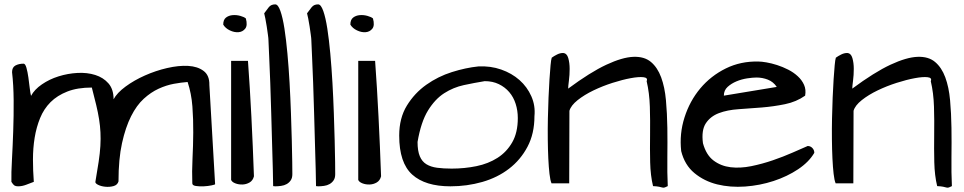

<svg xmlns="http://www.w3.org/2000/svg" viewBox="-20 -852 4413 879"><path d="M32.2 -19.5Q31.2 -59.6 34.7 -120.6Q38.1 -181.6 40.5 -251.5Q43 -321.3 42.5 -392.1Q42 -462.9 35.2 -521.5Q35.2 -543.9 50.8 -552.2Q66.4 -560.5 87.9 -560.5Q95.7 -560.5 101.1 -541.5Q106.4 -522.5 109.9 -497.6Q113.3 -472.7 116.2 -448.2Q119.1 -423.8 122.1 -413.1Q137.7 -442.4 171.9 -465.8Q206.1 -489.3 248 -502.4Q290 -515.6 334.5 -518.1Q378.9 -520.5 416 -508.8Q453.1 -497.1 476.6 -470.2Q500 -443.4 500 -397.5Q515.6 -426.8 554.7 -455.6Q593.8 -484.4 643.1 -506.3Q692.4 -528.3 745.1 -540.5Q797.9 -552.7 841.3 -550.3Q884.8 -547.9 912.1 -527.3Q939.5 -506.8 938.5 -462.9L964.8 -8.8Q964.8 -6.8 948.7 -3.4Q932.6 0 913.1 1Q893.6 2 877 -0.5Q860.4 -2.9 860.4 -12.7Q858.4 -66.4 861.3 -125.5Q864.3 -184.6 864.7 -245.1Q865.2 -305.7 860.8 -364.7Q856.4 -423.8 838.9 -476.6Q810.5 -474.6 775.9 -468.3Q741.2 -461.9 706.1 -445.8Q670.9 -429.7 638.2 -399.9Q605.5 -370.1 580.1 -319.8Q554.7 -269.5 538.6 -196.8Q522.5 -124 522.5 -21.5Q517.6 -4.9 499.5 0Q481.4 4.9 461.9 2.9Q442.4 1 428.2 -6.3Q414.1 -13.7 417 -21.5Q425.8 -72.3 431.6 -111.3Q437.5 -150.4 439.5 -183.6Q441.4 -216.8 439.9 -246.1Q438.5 -275.4 433.6 -306.2Q428.7 -336.9 420.4 -371.6Q412.1 -406.2 400.4 -451.2Q335 -451.2 288.6 -433.1Q242.2 -415 211.4 -384.3Q180.7 -353.5 163.6 -311.5Q146.5 -269.5 138.7 -221.7Q130.9 -173.8 130.9 -122.1Q130.9 -70.3 134.8 -19.5Q119.1 -13.7 100.1 -6.3Q81.1 1 62.5 1Q51.8 1 45.9 -2.9Q40 -6.8 32.2 -19.5Z M1115.2 -573.2Q1124 -453.1 1130.9 -317.9Q1137.7 -182.6 1142.6 -44.9Q1137.7 -25.4 1122.6 -16.6Q1107.4 -7.8 1089.8 -7.3Q1072.3 -6.8 1057.1 -12.7Q1042 -18.6 1038.1 -28.3V-573.2ZM1002 -739.3Q1002 -761.7 1014.6 -771.5Q1027.3 -781.2 1044.9 -782.7Q1062.5 -784.2 1080.1 -779.3Q1097.7 -774.4 1105.5 -767.6Q1114.3 -735.4 1102.5 -720.7Q1090.8 -706.1 1071.8 -704.6Q1052.7 -703.1 1032.2 -712.9Q1011.7 -722.7 1002 -739.3Z M1189.5 -791Q1200.2 -805.7 1210.4 -818.8Q1220.7 -832 1240.2 -832Q1252.9 -832 1263.7 -801.8Q1274.4 -771.5 1282.2 -721.2Q1290 -670.9 1295.9 -606.4Q1301.8 -542 1305.7 -472.7Q1309.6 -403.3 1312 -334.5Q1314.5 -265.6 1315.9 -208.5Q1317.4 -151.4 1317.9 -110.4Q1318.4 -69.3 1318.4 -54.7Q1318.4 -37.1 1311 -26.4Q1303.7 -15.6 1292.5 -9.3Q1281.2 -2.9 1267.1 -1Q1252.9 1 1240.2 1Q1238.3 1 1234.9 0.5Q1231.4 0 1230.5 0Q1230.5 -25.4 1229 -77.6Q1227.5 -129.9 1225.6 -195.8Q1223.6 -261.7 1221.7 -334.5Q1219.7 -407.2 1217.3 -473.1Q1214.8 -539.1 1212.4 -591.3Q1210 -643.6 1209 -668.9Q1209 -675.8 1206.5 -693.4Q1204.1 -710.9 1201.2 -730.5Q1198.2 -750 1194.8 -767.1Q1191.4 -784.2 1189.5 -791Z M1385.7 -791Q1396.5 -805.7 1406.7 -818.8Q1417 -832 1436.5 -832Q1449.2 -832 1460 -801.8Q1470.7 -771.5 1478.5 -721.2Q1486.3 -670.9 1492.2 -606.4Q1498 -542 1502 -472.7Q1505.9 -403.3 1508.3 -334.5Q1510.7 -265.6 1512.2 -208.5Q1513.7 -151.4 1514.2 -110.4Q1514.6 -69.3 1514.6 -54.7Q1514.6 -37.1 1507.3 -26.4Q1500 -15.6 1488.8 -9.3Q1477.5 -2.9 1463.4 -1Q1449.2 1 1436.5 1Q1434.6 1 1431.2 0.5Q1427.7 0 1426.8 0Q1426.8 -25.4 1425.3 -77.6Q1423.8 -129.9 1421.9 -195.8Q1419.9 -261.7 1418 -334.5Q1416 -407.2 1413.6 -473.1Q1411.1 -539.1 1408.7 -591.3Q1406.2 -643.6 1405.3 -668.9Q1405.3 -675.8 1402.8 -693.4Q1400.4 -710.9 1397.5 -730.5Q1394.5 -750 1391.1 -767.1Q1387.7 -784.2 1385.7 -791Z M1697.3 -573.2Q1706.1 -453.1 1712.9 -317.9Q1719.7 -182.6 1724.6 -44.9Q1719.7 -25.4 1704.6 -16.6Q1689.5 -7.8 1671.9 -7.3Q1654.3 -6.8 1639.2 -12.7Q1624 -18.6 1620.1 -28.3V-573.2ZM1584 -739.3Q1584 -761.7 1596.7 -771.5Q1609.4 -781.2 1627 -782.7Q1644.5 -784.2 1662.1 -779.3Q1679.7 -774.4 1687.5 -767.6Q1696.3 -735.4 1684.6 -720.7Q1672.9 -706.1 1653.8 -704.6Q1634.8 -703.1 1614.3 -712.9Q1593.8 -722.7 1584 -739.3Z M1807.6 -231.4Q1807.6 -311.5 1842.8 -368.7Q1877.9 -425.8 1931.6 -463.9Q1985.4 -502 2048.8 -522Q2112.3 -542 2169.9 -547.9Q2225.6 -550.8 2274.4 -533.7Q2323.2 -516.6 2358.4 -485.4Q2393.6 -454.1 2412.6 -411.1Q2431.6 -368.2 2426.8 -320.3Q2426.8 -240.2 2395 -180.2Q2363.3 -120.1 2310.5 -79.6Q2257.8 -39.1 2188 -19Q2118.2 1 2042 1Q1926.8 1 1867.2 -52.7Q1807.6 -106.4 1807.6 -231.4ZM1891.6 -202.1Q1891.6 -161.1 1901.9 -136.7Q1912.1 -112.3 1932.1 -100.1Q1952.1 -87.9 1981 -84Q2009.8 -80.1 2047.9 -80.1Q2106.4 -80.1 2161.1 -91.3Q2215.8 -102.5 2257.8 -129.4Q2299.8 -156.2 2325.2 -200.7Q2350.6 -245.1 2350.6 -311.5Q2350.6 -345.7 2340.8 -376.5Q2331.1 -407.2 2311.5 -430.2Q2292 -453.1 2263.7 -466.8Q2235.4 -480.5 2199.2 -480.5Q2151.4 -472.7 2103.5 -462.4Q2055.7 -452.1 2013.7 -425.3Q1971.7 -398.4 1939.5 -346.2Q1907.2 -293.9 1891.6 -202.1Z M2940.4 -480.5Q2947.3 -496.1 2925.8 -498.5Q2904.3 -501 2867.2 -494.1Q2830.1 -487.3 2784.2 -472.7Q2738.3 -458 2696.8 -438Q2655.3 -418 2624.5 -393.6Q2593.8 -369.1 2586.9 -344.7L2585.9 -12.7H2504.9Q2499 -26.4 2495.6 -56.2Q2492.2 -85.9 2490.2 -126.5Q2488.3 -167 2487.8 -214.4Q2487.3 -261.7 2488.3 -310.1Q2489.3 -358.4 2491.2 -404.8Q2493.2 -451.2 2495.6 -489.3Q2498 -527.3 2500.5 -553.2Q2502.9 -579.1 2505.9 -587.9Q2516.6 -595.7 2530.3 -602.5Q2543.9 -609.4 2557.6 -609.4Q2575.2 -608.4 2581.5 -586.4Q2587.9 -564.5 2587.9 -536.6Q2587.9 -508.8 2584.5 -482.4Q2581.1 -456.1 2581.1 -446.3Q2682.6 -521.5 2755.9 -555.7Q2829.1 -589.8 2879.4 -591.8Q2929.7 -593.8 2960 -568.4Q2990.2 -543 3006.8 -498Q3023.4 -453.1 3028.8 -393.1Q3034.2 -333 3035.2 -266.6Q3036.1 -200.2 3035.2 -131.3Q3034.2 -62.5 3037.1 0Q3025.4 5.9 3021 6.8Q3016.6 7.8 3011.2 6.3Q3005.9 4.9 2997.1 2.9Q2988.3 1 2969.7 0Q2958 -47.9 2956.5 -109.4Q2955.1 -170.9 2956.1 -235.4Q2957 -299.8 2955.1 -363.3Q2953.1 -426.8 2940.4 -480.5Z M3098.6 -160.2Q3089.8 -239.3 3113.8 -314.5Q3137.7 -389.6 3186 -447.3Q3234.4 -504.9 3302.7 -538.6Q3371.1 -572.3 3452.1 -570.3Q3465.8 -570.3 3488.8 -566.4Q3511.7 -562.5 3537.6 -554.2Q3563.5 -545.9 3588.4 -533.2Q3613.3 -520.5 3632.3 -502.9Q3651.4 -485.4 3661.1 -463.4Q3670.9 -441.4 3666 -414.1Q3626 -385.7 3573.7 -375Q3521.5 -364.3 3467.3 -359.9Q3413.1 -355.5 3361.3 -352.1Q3309.6 -348.6 3271 -334Q3232.4 -319.3 3211.4 -287.6Q3190.4 -255.9 3198.2 -196.3Q3212.9 -142.6 3246.6 -117.2Q3280.3 -91.8 3324.7 -86.4Q3369.1 -81.1 3419.4 -91.3Q3469.7 -101.6 3518.1 -118.2Q3566.4 -134.8 3608.4 -153.3Q3650.4 -171.9 3677.7 -183.6Q3690.4 -183.6 3699.2 -174.3Q3708 -165 3708 -152.3Q3683.6 -110.4 3633.8 -77.1Q3584 -43.9 3521.5 -23.4Q3459 -2.9 3391.1 2Q3323.2 6.8 3263.7 -7.8Q3204.1 -22.5 3159.2 -59.6Q3114.3 -96.7 3098.6 -160.2ZM3443.4 -497.1Q3425.8 -497.1 3400.4 -493.2Q3375 -489.3 3351.6 -479.5Q3328.1 -469.7 3311 -454.1Q3293.9 -438.5 3293.9 -414.1L3536.1 -454.1Q3520.5 -477.5 3495.6 -487.3Q3470.7 -497.1 3443.4 -497.1Z M4241.2 -480.5Q4248 -496.1 4226.6 -498.5Q4205.1 -501 4168 -494.1Q4130.9 -487.3 4085 -472.7Q4039.1 -458 3997.6 -438Q3956.1 -418 3925.3 -393.6Q3894.5 -369.1 3887.7 -344.7L3886.7 -12.7H3805.7Q3799.8 -26.4 3796.4 -56.2Q3793 -85.9 3791 -126.5Q3789.1 -167 3788.6 -214.4Q3788.1 -261.7 3789.1 -310.1Q3790 -358.4 3792 -404.8Q3793.9 -451.2 3796.4 -489.3Q3798.8 -527.3 3801.3 -553.2Q3803.7 -579.1 3806.6 -587.9Q3817.4 -595.7 3831.1 -602.5Q3844.7 -609.4 3858.4 -609.4Q3876 -608.4 3882.3 -586.4Q3888.7 -564.5 3888.7 -536.6Q3888.7 -508.8 3885.3 -482.4Q3881.8 -456.1 3881.8 -446.3Q3983.4 -521.5 4056.6 -555.7Q4129.9 -589.8 4180.2 -591.8Q4230.5 -593.8 4260.7 -568.4Q4291 -543 4307.6 -498Q4324.2 -453.1 4329.6 -393.1Q4335 -333 4335.9 -266.6Q4336.9 -200.2 4335.9 -131.3Q4335 -62.5 4337.9 0Q4326.2 5.9 4321.8 6.8Q4317.4 7.8 4312 6.3Q4306.6 4.9 4297.9 2.9Q4289.1 1 4270.5 0Q4258.8 -47.9 4257.3 -109.4Q4255.9 -170.9 4256.8 -235.4Q4257.8 -299.8 4255.9 -363.3Q4253.9 -426.8 4241.2 -480.5Z"/></svg>

Font: Architects Daughter-petzku
Style: Regular
Weight: 400
Designer: Kimberly Geswein
Foundry: Kimberly Geswein
Version: Version 1.000 2010 initial release